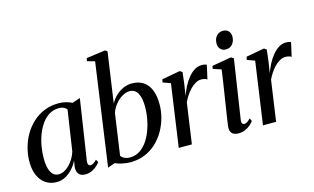

<svg xmlns="http://www.w3.org/2000/svg" viewBox="-96 -1095 2264 1385"><g transform="rotate(-15 1035.5 -403.0)"><path d="M426.5 -83Q423.5 -61 429.2 -52.5Q435 -44 445.5 -44Q455 -44 466.8 -51Q478.5 -58 492 -72.5L503.5 -51.5Q496.5 -41.5 481 -26.8Q465.5 -12 442.5 -0.8Q419.5 10.5 391 10.5Q359 10.5 343.2 -8.5Q327.5 -27.5 330.5 -61.5L338 -108Q323.5 -77.5 299.8 -50.5Q276 -23.5 245 -6.5Q214 10.5 178 10.5Q131.5 10.5 97 -12.8Q62.5 -36 43.5 -79Q24.5 -122 24.5 -181.5Q24.5 -232 37.8 -283Q51 -334 77 -379.2Q103 -424.5 140.8 -459.8Q178.5 -495 227.8 -515.2Q277 -535.5 336.5 -535.5Q363.5 -535.5 389 -529.2Q414.5 -523 435.5 -512.5L495 -532ZM388 -475.5Q380 -487 365.2 -494Q350.5 -501 330 -501Q289.5 -501 257.5 -481.8Q225.5 -462.5 201.8 -429.5Q178 -396.5 162 -354.8Q146 -313 138.2 -267.8Q130.5 -222.5 130.5 -179Q130.5 -130.5 140 -99.8Q149.5 -69 166.5 -54.5Q183.5 -40 205.5 -40Q227.5 -40 248 -50.5Q268.5 -61 286.8 -79.5Q305 -98 319.5 -122Q334 -146 342.5 -173Z M721 -430Q737 -460.5 762.2 -484.8Q787.5 -509 818.5 -523Q849.5 -537 883 -537Q934.5 -537 969.2 -513.8Q1004 -490.5 1021.5 -446.8Q1039 -403 1039 -342Q1039 -291.5 1025.8 -241.2Q1012.5 -191 986.5 -145.8Q960.5 -100.5 922.8 -65.2Q885 -30 836.2 -10Q787.5 10 728.5 10Q698.5 10 668.2 3.2Q638 -3.5 616 -13.5L562 5.5L670 -759.5L613 -775.5L617.5 -797.5L759 -817L775 -806ZM667.5 -54.5Q676.5 -41 693.8 -32.8Q711 -24.5 734 -24.5Q774.5 -24.5 806.2 -44.5Q838 -64.5 861.8 -98.2Q885.5 -132 901.5 -174.2Q917.5 -216.5 925.5 -261.8Q933.5 -307 933.5 -349.5Q933.5 -414.5 913.8 -450.8Q894 -487 853.5 -487Q825.5 -487 796.5 -469.5Q767.5 -452 744.8 -423.5Q722 -395 711.5 -361.5Z M1091 0 1157.5 -465.5 1100.5 -486 1104.5 -508.5 1240.5 -533.5 1259 -521.5 1249 -436.5 1235.5 -349Q1246.5 -381.5 1263.2 -414.2Q1280 -447 1301.8 -474.2Q1323.5 -501.5 1349.5 -518Q1375.5 -534.5 1404 -534.5Q1418 -534.5 1427.5 -532.2Q1437 -530 1442 -527L1418.5 -423Q1414.5 -427.5 1402 -431.2Q1389.5 -435 1374.5 -435Q1352.5 -435 1331.5 -423Q1310.5 -411 1291.5 -391.2Q1272.5 -371.5 1257.5 -348.2Q1242.5 -325 1232.5 -303L1189 0Z M1535.5 10.5Q1516 10.5 1501.2 3.8Q1486.5 -3 1479.2 -18.5Q1472 -34 1475 -58.5Q1476.5 -72 1481.2 -103.2Q1486 -134.5 1492.8 -178Q1499.5 -221.5 1507.2 -271.2Q1515 -321 1522.8 -371.5Q1530.5 -422 1536.5 -467L1475 -487L1479 -508.5L1623.5 -533.5L1642.5 -521.5L1575 -78Q1572.5 -59.5 1578.5 -52Q1584.5 -44.5 1592.5 -44.5Q1603 -44.5 1613.5 -50.5Q1624 -56.5 1640 -73L1650.5 -51.5Q1642 -39 1625.8 -24.5Q1609.5 -10 1586.8 0.2Q1564 10.5 1535.5 10.5ZM1604 -598Q1578.5 -598 1563.5 -614.8Q1548.5 -631.5 1549 -656Q1549 -690.5 1568 -712Q1587 -733.5 1617 -733.5Q1644 -733.5 1658.5 -716.8Q1673 -700 1673 -676.5Q1672.5 -642 1653.8 -620Q1635 -598 1604 -598Z M1720 0 1786.5 -465.5 1729.5 -486 1733.5 -508.5 1869.5 -533.5 1888 -521.5 1878 -436.5 1864.5 -349Q1875.5 -381.5 1892.2 -414.2Q1909 -447 1930.8 -474.2Q1952.5 -501.5 1978.5 -518Q2004.5 -534.5 2033 -534.5Q2047 -534.5 2056.5 -532.2Q2066 -530 2071 -527L2047.5 -423Q2043.5 -427.5 2031 -431.2Q2018.5 -435 2003.5 -435Q1981.5 -435 1960.5 -423Q1939.5 -411 1920.5 -391.2Q1901.5 -371.5 1886.5 -348.2Q1871.5 -325 1861.5 -303L1818 0Z"/></g></svg>

Font: Merriweather 96pt
Style: Italic
Weight: 400
Italic angle: -7.8°
Version: Version 2.101